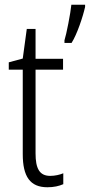

<svg xmlns="http://www.w3.org/2000/svg" viewBox="-20 -780 379 810"><path d="M339 -751V-760H281C278 -726 260 -634 252 -610V-599H282C305 -635 330 -710 339 -751ZM192 -38C146 -38 130 -70 130 -133V-486H246V-532H130V-658H93L76 -533L17 -517V-486H76V-130C76 -35 107 10 180 10C207 10 229 5 247 -3V-49C233 -43 212 -38 192 -38Z"/></svg>

Font: Noto Sans Arabic UI Cn Lt
Style: Regular
Weight: 300
Width: 3
Designer: Monotype Design Team, Nadine Chahine and Nizar Qandah
Foundry: Monotype Imaging Inc.
Version: Version 2.010